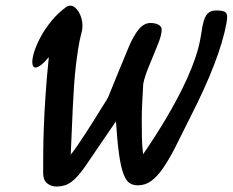

<svg xmlns="http://www.w3.org/2000/svg" viewBox="-20 -665 845 697"><path d="M802.2 -581.5Q778.8 -450.7 669.9 -237.8Q640.1 -177.2 616.7 -131.3Q593.3 -85.4 571.8 -54.4Q550.3 -23.4 528.6 -7.8Q506.8 7.8 480.5 7.8Q462.4 7.8 449.7 -1Q437 -9.8 427.7 -34.9Q418.5 -60.1 412.1 -105.5Q405.8 -150.9 400.9 -224.6L292 -64.9Q277.3 -43.5 264.4 -28.6Q251.5 -13.7 239 -4.6Q226.6 4.4 213.4 8.3Q200.2 12.2 185.5 12.2Q164.6 12.2 150.6 0Q136.7 -12.2 136.7 -35.6Q136.7 -70.3 137 -112.1Q137.2 -153.8 139.2 -205.3Q141.1 -256.8 145.3 -319.1Q149.4 -381.3 157.2 -457.5Q140.1 -437.5 128.4 -428.7Q116.7 -419.9 109.4 -419.9Q103 -419.9 100.1 -425.3Q97.2 -430.7 97.2 -439.9Q97.2 -456.1 105.5 -481Q113.8 -505.9 129.4 -534.2Q145 -562.5 168.2 -590.6Q191.4 -618.7 221.7 -640.6Q227.5 -644.5 234.9 -644.5Q243.7 -644.5 251.7 -638.2Q259.8 -631.8 265.9 -621.6Q272 -611.3 275.6 -598.6Q279.3 -585.9 279.3 -573.7Q279.3 -562 277.8 -554.2Q275.4 -543.5 273.2 -535.2Q271 -526.9 268.6 -515.1Q266.1 -503.4 263.2 -484.6Q260.3 -465.8 256.3 -434.1Q251.5 -394 248.8 -353.5Q246.1 -313 244.1 -271.7Q242.2 -230.5 240.5 -188.5Q238.8 -146.5 236.8 -103.5Q247.6 -116.7 261.7 -137.5Q275.9 -158.2 291 -181.4Q306.2 -204.6 320.8 -228Q335.4 -251.5 347.2 -270.5Q359.4 -289.1 366.2 -300.8L373 -313Q391.1 -358.9 409.7 -403.3Q428.2 -447.8 446.3 -491.7Q463.9 -534.7 483.4 -558.1Q502.9 -581.5 525.9 -581.5Q544.4 -581.5 555.7 -575Q566.9 -568.4 566.9 -558.1Q566.9 -541 558.3 -517.8Q549.8 -494.6 538.6 -468.3Q527.3 -441.9 516.4 -414.1Q505.4 -386.2 500 -360.8Q497.6 -318.4 496.1 -288.6Q494.6 -258.8 494.6 -233.9Q494.6 -203.1 495.1 -169.4Q495.6 -135.7 499.5 -105Q519 -133.3 540.3 -166.3Q561.5 -199.2 582.5 -234.4Q603.5 -269.5 623 -306.4Q642.6 -343.3 659.2 -379.9Q675.8 -416.5 688 -451.9Q700.2 -487.3 706.5 -519.5L712.9 -556.2Q712.9 -558.1 713.4 -560.1Q713.9 -562 713.9 -564Q716.8 -578.6 720.2 -590.3Q723.6 -602.1 729.2 -610.1Q734.9 -618.2 743.4 -622.6Q752 -627 764.6 -627Q785.6 -627 795.2 -622.6Q804.7 -618.2 804.7 -603Q804.7 -598.1 804 -593.3Q803.2 -588.4 802.2 -581.5Z"/></svg>

Font: Damion
Style: Regular
Weight: 400
Foundry: vernon adams
Version: Version 1.000